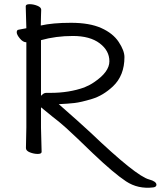

<svg xmlns="http://www.w3.org/2000/svg" viewBox="-20 -725 768 918"><path d="M261 -227Q367 -134 413 -91Q631 117 693 133Q727 142 728 158Q728 169 713 171Q640 180 582.5 142Q525 104 426 10L348 -65Q287 -123 264 -141Q243 -157 176 -212V-115L179 1Q179 11 160.5 11Q142 11 123 3.5Q104 -4 104 -17L106 -116V-523H105Q90 -523 75 -541Q60 -559 60 -570.5Q60 -582 69 -583L106 -590Q103 -682 103 -695Q103 -705 121.5 -705Q140 -705 158.5 -697.5Q177 -690 177 -678.5Q177 -667 176 -649Q175 -631 175 -603Q231 -616 319.5 -616Q408 -616 464 -591Q520 -566 547.5 -524.5Q575 -483 575 -452Q575 -364 520 -312Q473 -268 420 -252Q367 -236 336 -232.5Q305 -229 261 -227ZM383 -307Q410 -318 430 -332Q503 -381 503 -432Q503 -483 456.5 -518Q410 -553 328.5 -553Q247 -553 176 -533V-267Q178 -269 185 -275Q192 -281 202 -281H222Q310 -281 383 -307Z"/></svg>

Font: ToneOZ-Pinyin-WenKai-Regular
Style: Regular
Weight: 400
Designer: Fontworks Inc.
Foundry: ToneOZ
Version: Version 0.240331